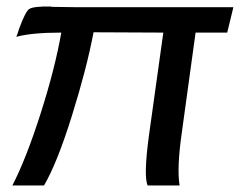

<svg xmlns="http://www.w3.org/2000/svg" viewBox="-20 -569 736 589"><path d="M18 0Q61 -84 105 -222Q149 -360 168 -469Q77 -469 30 -456Q34 -465 39 -482Q58 -533 69 -541Q82 -550 135 -549H136H137L138 -548Q179 -547 207 -547H696L677 -469H580L538 -164Q522 -53 531 0H433Q420 -28 437 -154L481 -469L267 -470Q246 -359 200.5 -213.5Q155 -68 115 0Z"/></svg>

Font: Oakes Grotesk Medium
Style: Italic
Weight: 500
Italic angle: -8°
Designer: Samuel Oakes
Foundry: Samuel Oakes
Version: Version 1.000;PS 001.000;hotconv 1.0.88;makeotf.lib2.5.64775